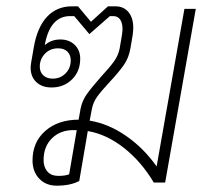

<svg xmlns="http://www.w3.org/2000/svg" viewBox="-20 -578 679 608"><path d="M83 -70Q83 -128 123.5 -163.5Q164 -199 229 -199L235 -233Q240 -259 255 -280Q270 -301 300 -335Q327 -364 341 -383.5Q355 -403 359 -425L366 -466Q368 -480 368 -486Q368 -505 360.5 -516Q353 -527 339 -527H328L263 -470L215 -527H202Q139 -527 122 -437L123 -436Q143 -453 171 -453Q199 -453 216.5 -436Q234 -419 234 -392Q234 -352 208 -326.5Q182 -301 143 -301Q113 -301 95 -318Q77 -335 77 -364Q77 -370 79 -382L87 -428Q98 -492 129 -525Q160 -558 208 -558H227L268 -509L322 -558H345Q372 -558 387 -539.5Q402 -521 402 -490Q402 -482 400 -466L393 -425Q388 -395 372 -372Q356 -349 326 -317Q300 -289 287.5 -271.5Q275 -254 271 -233L264 -196Q324 -186 379.5 -147.5Q435 -109 476 -51L564 -550H600L503 0H467Q427 -67 372 -110Q317 -153 258 -163L231 -5Q203 10 160 10Q125 10 104 -12.5Q83 -35 83 -70ZM204 -387Q204 -404 193.5 -414.5Q183 -425 164 -425Q139 -425 122.5 -408Q106 -391 106 -367Q106 -350 117 -339.5Q128 -329 147 -329Q171 -329 187.5 -345.5Q204 -362 204 -387ZM199 -26 223 -166H212Q171 -166 144.5 -140Q118 -114 118 -71Q118 -49 130 -35Q142 -21 165 -21Q186 -21 199 -26Z"/></svg>

Font: Bai Jamjuree ExtraLight
Style: Italic
Weight: 275
Italic angle: -10°
Version: Version 1.000; ttfautohint (v1.6)